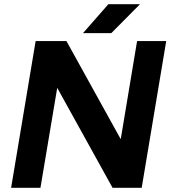

<svg xmlns="http://www.w3.org/2000/svg" viewBox="-20 -896 813 916"><path d="M150 -700H297L556 -232L634 -700H773L656 0H517L253 -477L173 0H33ZM497 -876H648L511 -738H376Z"/></svg>

Font: Oak Sans
Style: Bold Italic
Weight: 700
Italic angle: -9.5°
Foundry: Erik Kennedy, Walven
Version: Version 1.000